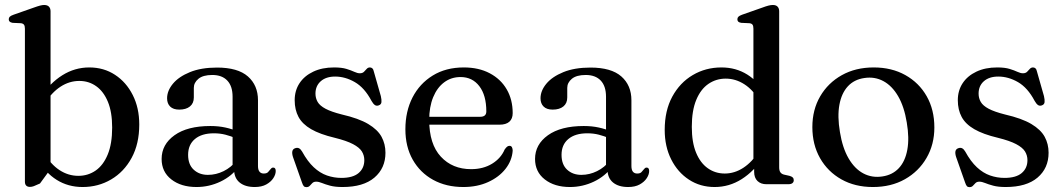

<svg xmlns="http://www.w3.org/2000/svg" viewBox="-20 -758 4376 790"><path d="M188 -711.5V-62.5L144.5 -3Q127 5 119 8Q111 11 103 11Q93.5 11 88 5.8Q82.5 0.5 82.5 -10.5V-640Q82.5 -651.5 78.5 -656.5Q74.5 -661.5 66 -662.5L32 -664Q23.5 -665.5 19.8 -669Q16 -672.5 16 -678.5Q16 -685 20.2 -689.2Q24.5 -693.5 36 -697.5L118.5 -726.5Q135 -732.5 144.8 -735Q154.5 -737.5 161.5 -737.5Q175 -737.5 181.5 -730.5Q188 -723.5 188 -711.5ZM163 -331 146.5 -357.5Q185 -416 236.2 -448.2Q287.5 -480.5 347.5 -480.5Q407 -480.5 453.2 -450.2Q499.5 -420 526.2 -367Q553 -314 553 -245.5Q553 -166.5 521.8 -108.8Q490.5 -51 437.5 -19.8Q384.5 11.5 320 11.5Q260.5 11.5 213.5 -17.8Q166.5 -47 138 -101L163 -126.5Q189 -81.5 225 -58Q261 -34.5 302.5 -34.5Q342 -34.5 373.5 -56.2Q405 -78 423.2 -122.2Q441.5 -166.5 441.5 -233Q441.5 -296.5 424 -339Q406.5 -381.5 376 -403.2Q345.5 -425 306.5 -425Q265.5 -425 229.2 -401.5Q193 -378 163 -331Z M943 -62V-72L937 -75V-360Q937 -403.5 915.2 -426.5Q893.5 -449.5 853.5 -449.5Q815.5 -449.5 796.5 -433.8Q777.5 -418 777.5 -396.5V-357Q777.5 -333 761.5 -320Q745.5 -307 717.5 -307Q693 -307 680.2 -319.5Q667.5 -332 667.5 -353.5Q667.5 -384.5 691.5 -413.5Q715.5 -442.5 761.5 -461.2Q807.5 -480 873 -480Q958.5 -480 1000 -443.5Q1041.5 -407 1041.5 -345.5V-75Q1041.5 -59 1047.8 -51.5Q1054 -44 1065 -44Q1077.5 -44 1082.8 -49.8Q1088 -55.5 1092 -60.5Q1094.5 -64 1097.2 -66.2Q1100 -68.5 1104 -68.5Q1109.5 -68.5 1112 -64.8Q1114.5 -61 1114.5 -54.5Q1114.5 -40 1104.5 -24.8Q1094.5 -9.5 1075.5 1Q1056.5 11.5 1028 11.5Q988.5 11.5 965.8 -7.2Q943 -26 943 -62ZM645 -104Q645 -163.5 698 -201.5Q751 -239.5 845.5 -239.5Q879.5 -239.5 907.8 -233.2Q936 -227 958 -217L950 -189.5Q929.5 -198 907.5 -203.8Q885.5 -209.5 860 -209.5Q810 -209.5 782 -186Q754 -162.5 754 -121Q754 -81 777 -59.8Q800 -38.5 835.5 -38.5Q869 -38.5 900 -53.8Q931 -69 953 -97L963.5 -73.5Q934 -33 887.2 -10.8Q840.5 11.5 788.5 11.5Q725 11.5 685 -19.8Q645 -51 645 -104Z M1359 -443Q1321.5 -443 1299.8 -423.8Q1278 -404.5 1278 -373Q1278 -354 1287 -338.5Q1296 -323 1319.5 -310.5Q1343 -298 1386.5 -287Q1456 -271 1495 -247.8Q1534 -224.5 1550 -195Q1566 -165.5 1566 -129.5Q1566 -66 1520.5 -27.2Q1475 11.5 1389.5 11.5Q1358.5 11.5 1338.2 6Q1318 0.5 1304.8 -5Q1291.5 -10.5 1281 -10.5Q1271 -10.5 1265.2 -4.8Q1259.5 1 1254.5 6.5Q1249.5 12 1240.5 12Q1233.5 12 1229.8 7.8Q1226 3.5 1222.5 -7L1185.5 -112Q1181 -126 1182.8 -135.2Q1184.5 -144.5 1194 -148Q1203.5 -151.5 1210.5 -147.8Q1217.5 -144 1223 -134.5Q1245.5 -93.5 1271 -69.8Q1296.5 -46 1325.2 -36Q1354 -26 1384.5 -26Q1432 -26 1455.5 -46Q1479 -66 1479 -99Q1479 -118.5 1469 -134.8Q1459 -151 1432.5 -165Q1406 -179 1357.5 -191Q1296.5 -205.5 1260.2 -226.5Q1224 -247.5 1208.2 -277Q1192.5 -306.5 1192.5 -345.5Q1192.5 -385.5 1212.5 -415.8Q1232.5 -446 1269 -463.2Q1305.5 -480.5 1354.5 -480.5Q1386 -480.5 1405.5 -474.5Q1425 -468.5 1437.8 -462.5Q1450.5 -456.5 1460.5 -456.5Q1471.5 -456.5 1477.5 -462.5Q1483.5 -468.5 1488.8 -474.5Q1494 -480.5 1502 -480.5Q1508 -480.5 1512.2 -476.5Q1516.5 -472.5 1518.5 -462.5L1547 -362.5Q1550.5 -347.5 1549.5 -337.8Q1548.5 -328 1538.5 -324.5Q1529.5 -321 1522.5 -325.8Q1515.5 -330.5 1508.5 -343Q1480 -397 1440.2 -420Q1400.5 -443 1359 -443Z M2089.5 -292.5Q2089.5 -269.5 2075.8 -257.2Q2062 -245 2035.5 -245H1715.5V-277.5H1956Q1981 -277.5 1981 -299.5Q1981 -366 1952.2 -403.5Q1923.5 -441 1875 -441Q1836.5 -441 1807.5 -419.2Q1778.5 -397.5 1762.2 -357.8Q1746 -318 1746 -264.5Q1746 -165 1793.8 -113.5Q1841.5 -62 1918.5 -62Q1968 -62 2004.5 -84.2Q2041 -106.5 2056.5 -143Q2062.5 -151.5 2067 -154.8Q2071.5 -158 2076.5 -158Q2083.5 -158 2086.5 -152Q2089.5 -146 2089.5 -138Q2086.5 -97 2059.8 -63Q2033 -29 1988.2 -8.8Q1943.5 11.5 1886.5 11.5Q1816 11.5 1762.2 -18Q1708.5 -47.5 1678.2 -101Q1648 -154.5 1648 -226Q1648 -299.5 1677.2 -356.8Q1706.5 -414 1760.5 -447.2Q1814.5 -480.5 1888.5 -480.5Q1950 -480.5 1995.2 -456.5Q2040.5 -432.5 2065 -390.2Q2089.5 -348 2089.5 -292.5Z M2479.5 -62V-72L2473.5 -75V-360Q2473.5 -403.5 2451.8 -426.5Q2430 -449.5 2390 -449.5Q2352 -449.5 2333 -433.8Q2314 -418 2314 -396.5V-357Q2314 -333 2298 -320Q2282 -307 2254 -307Q2229.5 -307 2216.8 -319.5Q2204 -332 2204 -353.5Q2204 -384.5 2228 -413.5Q2252 -442.5 2298 -461.2Q2344 -480 2409.5 -480Q2495 -480 2536.5 -443.5Q2578 -407 2578 -345.5V-75Q2578 -59 2584.2 -51.5Q2590.5 -44 2601.5 -44Q2614 -44 2619.2 -49.8Q2624.5 -55.5 2628.5 -60.5Q2631 -64 2633.8 -66.2Q2636.5 -68.5 2640.5 -68.5Q2646 -68.5 2648.5 -64.8Q2651 -61 2651 -54.5Q2651 -40 2641 -24.8Q2631 -9.5 2612 1Q2593 11.5 2564.5 11.5Q2525 11.5 2502.2 -7.2Q2479.5 -26 2479.5 -62ZM2181.5 -104Q2181.5 -163.5 2234.5 -201.5Q2287.5 -239.5 2382 -239.5Q2416 -239.5 2444.2 -233.2Q2472.5 -227 2494.5 -217L2486.5 -189.5Q2466 -198 2444 -203.8Q2422 -209.5 2396.5 -209.5Q2346.5 -209.5 2318.5 -186Q2290.5 -162.5 2290.5 -121Q2290.5 -81 2313.5 -59.8Q2336.5 -38.5 2372 -38.5Q2405.5 -38.5 2436.5 -53.8Q2467.5 -69 2489.5 -97L2500 -73.5Q2470.5 -33 2423.8 -10.8Q2377 11.5 2325 11.5Q2261.5 11.5 2221.5 -19.8Q2181.5 -51 2181.5 -104Z M3083 -82 3080 -85.5V-640Q3080 -651.5 3076.2 -656.5Q3072.5 -661.5 3063.5 -662.5L3030 -664Q3021 -665.5 3017.5 -669Q3014 -672.5 3014 -678.5Q3014 -685 3018.2 -689.2Q3022.5 -693.5 3033.5 -697.5L3116 -726.5Q3132 -732.5 3142 -735Q3152 -737.5 3160 -737.5Q3173 -737.5 3179.5 -730.5Q3186 -723.5 3186 -711.5V-69.5Q3186 -56 3191 -49Q3196 -42 3206 -39.5L3228.5 -34.5Q3237.5 -32 3241.8 -27.8Q3246 -23.5 3246 -16.5Q3246 -9 3240.5 -4.5Q3235 0 3223 0H3133.5Q3110.5 0 3096.8 -13.2Q3083 -26.5 3083 -51ZM2715 -223.5Q2715 -303 2746.2 -360.5Q2777.5 -418 2830.5 -449.2Q2883.5 -480.5 2948.5 -480.5Q3008 -480.5 3054.8 -451.2Q3101.5 -422 3130 -368L3105 -342.5Q3079.5 -387.5 3043.2 -411Q3007 -434.5 2966 -434.5Q2926.5 -434.5 2894.8 -412.8Q2863 -391 2844.8 -347Q2826.5 -303 2826.5 -236Q2826.5 -172.5 2844 -130Q2861.5 -87.5 2892.2 -65.8Q2923 -44 2962 -44Q3002.5 -44 3038.8 -67.8Q3075 -91.5 3105 -138L3121.5 -112Q3083 -53.5 3031.8 -21Q2980.5 11.5 2920.5 11.5Q2861 11.5 2814.8 -18.8Q2768.5 -49 2741.8 -102Q2715 -155 2715 -223.5Z M3575 -480.5Q3649 -480.5 3705.2 -449Q3761.5 -417.5 3793 -362Q3824.5 -306.5 3824.5 -233.5Q3824.5 -163.5 3792.2 -108Q3760 -52.5 3703.2 -20.5Q3646.5 11.5 3571.5 11.5Q3498 11.5 3442 -20Q3386 -51.5 3354.2 -107.2Q3322.5 -163 3322.5 -235Q3322.5 -306.5 3354.8 -361.8Q3387 -417 3443.8 -448.8Q3500.5 -480.5 3575 -480.5ZM3610.5 -32Q3652 -38 3678.2 -66Q3704.5 -94 3713.2 -141.8Q3722 -189.5 3711 -254Q3700.5 -319 3675.5 -362Q3650.5 -405 3614.8 -424.2Q3579 -443.5 3536.5 -437Q3494.5 -431 3468.5 -402.8Q3442.5 -374.5 3433.8 -327Q3425 -279.5 3436 -214.5Q3446.5 -149.5 3471.5 -106.5Q3496.5 -63.5 3532.2 -44.5Q3568 -25.5 3610.5 -32Z M4087.5 -443Q4050 -443 4028.2 -423.8Q4006.5 -404.5 4006.5 -373Q4006.5 -354 4015.5 -338.5Q4024.5 -323 4048 -310.5Q4071.5 -298 4115 -287Q4184.5 -271 4223.5 -247.8Q4262.5 -224.5 4278.5 -195Q4294.5 -165.5 4294.5 -129.5Q4294.5 -66 4249 -27.2Q4203.5 11.5 4118 11.5Q4087 11.5 4066.8 6Q4046.5 0.5 4033.2 -5Q4020 -10.5 4009.5 -10.5Q3999.5 -10.5 3993.8 -4.8Q3988 1 3983 6.5Q3978 12 3969 12Q3962 12 3958.2 7.8Q3954.5 3.5 3951 -7L3914 -112Q3909.5 -126 3911.2 -135.2Q3913 -144.5 3922.5 -148Q3932 -151.5 3939 -147.8Q3946 -144 3951.5 -134.5Q3974 -93.5 3999.5 -69.8Q4025 -46 4053.8 -36Q4082.5 -26 4113 -26Q4160.5 -26 4184 -46Q4207.5 -66 4207.5 -99Q4207.5 -118.5 4197.5 -134.8Q4187.5 -151 4161 -165Q4134.5 -179 4086 -191Q4025 -205.5 3988.8 -226.5Q3952.5 -247.5 3936.8 -277Q3921 -306.5 3921 -345.5Q3921 -385.5 3941 -415.8Q3961 -446 3997.5 -463.2Q4034 -480.5 4083 -480.5Q4114.5 -480.5 4134 -474.5Q4153.5 -468.5 4166.2 -462.5Q4179 -456.5 4189 -456.5Q4200 -456.5 4206 -462.5Q4212 -468.5 4217.2 -474.5Q4222.5 -480.5 4230.5 -480.5Q4236.5 -480.5 4240.8 -476.5Q4245 -472.5 4247 -462.5L4275.5 -362.5Q4279 -347.5 4278 -337.8Q4277 -328 4267 -324.5Q4258 -321 4251 -325.8Q4244 -330.5 4237 -343Q4208.5 -397 4168.8 -420Q4129 -443 4087.5 -443Z"/></svg>

Font: Fraunces 10pt
Style: Regular
Weight: 400
Version: Version 1.000;[b76b70a41]